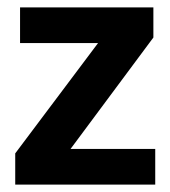

<svg xmlns="http://www.w3.org/2000/svg" viewBox="-20 -497 459 517"><path d="M393 -396 170 -96H398V0H21V-84L244 -381H34V-477H393Z"/></svg>

Font: Mukta Mahee
Style: Bold
Weight: 700
Designer: Shuchita Grover, Noopur Datye, Girish Dalvi, Yashodeep Gholap
Foundry: Ek Type
Version: Version 2.538;PS 1.000;hotconv 16.6.51;makeotf.lib2.5.65220;